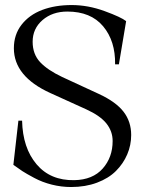

<svg xmlns="http://www.w3.org/2000/svg" viewBox="-20 -733 585 764"><path d="M481.9 -648.9 453.1 -477.1H438Q439.5 -569.8 390.4 -628.4Q341.3 -687 248 -687Q188.5 -687 149.2 -653.1Q109.9 -619.1 109.9 -566.9Q109.9 -517.6 139.6 -485.8Q169.4 -454.1 227.1 -426.8L374 -358.9Q441.4 -327.6 471.7 -288.3Q502 -249 502 -195.8Q502 -155.3 486.3 -118.7Q470.7 -82 441.4 -52.7Q412.1 -23.4 366 -6.1Q319.8 11.2 263.2 11.2Q224.1 11.2 186.3 1.7Q148.4 -7.8 116.5 -24.9Q84.5 -42 68.8 -52.2Q53.2 -62.5 33.2 -77.1L53.2 -252.9H67.9Q70.3 -144.5 125.5 -79.3Q180.7 -14.2 275.9 -16.1Q349.1 -17.6 388.7 -62.3Q428.2 -106.9 428.2 -171.9Q428.2 -210.4 403.6 -241.5Q378.9 -272.5 323.2 -297.9L180.2 -362.8Q35.2 -428.7 35.2 -541Q35.2 -595.2 65.7 -634.5Q96.2 -673.8 147.7 -693.4Q199.2 -712.9 265.1 -712.9Q330.6 -712.9 396.5 -688.7Q462.4 -664.6 481.9 -648.9Z"/></svg>

Font: Ortica Linear Light
Style: Regular
Weight: 300
Designer: Benedetta Bovani
Foundry: Collletttivo
Version: Version 2.000;Glyphs 3.1.2 (3151)